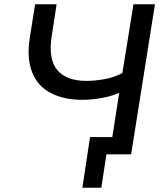

<svg xmlns="http://www.w3.org/2000/svg" viewBox="-20 -725 790 902"><path d="M456 157H367L403 -81H556L543 0H480ZM495 0 540 -289Q519 -279 489.5 -271.5Q460 -264 428.5 -260Q397 -256 369 -256Q279 -256 217.5 -288.5Q156 -321 130.5 -386.5Q105 -452 120 -548L145 -705H246L223 -556Q206 -447 249 -396Q292 -345 386 -345Q425 -345 470.5 -353Q516 -361 555 -382L607 -705H708L596 0Z"/></svg>

Font: Nunito Sans 7pt Medium
Style: Italic
Weight: 500
Italic angle: -9°
Designer: Vernon Adams
Foundry: Vernon Adams
Version: Version 3.101;gftools[0.9.27]